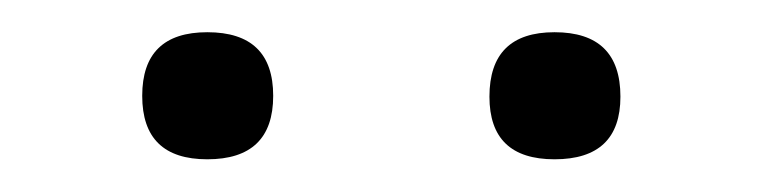

<svg xmlns="http://www.w3.org/2000/svg" viewBox="-20 -741 470 118"><path d="M107.4 -721.2Q147.9 -721.2 147.9 -682.1Q147.9 -643.1 107.4 -643.1Q67.4 -643.1 67.4 -682.1Q67.4 -721.2 107.4 -721.2ZM320.8 -721.2Q361.3 -721.2 361.3 -681.6Q361.3 -643.1 320.8 -643.1Q280.8 -643.1 280.8 -681.6Q280.8 -721.2 320.8 -721.2Z"/></svg>

Font: Mardoto Light
Style: Regular
Weight: 400
Designer: Christian Robertson, Vahan Hovhannisyan
Foundry: Google
Version: Version 1.000